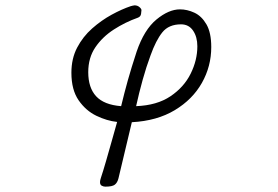

<svg xmlns="http://www.w3.org/2000/svg" viewBox="-20 -533 1040 718"><path d="M423 134Q419 150 409.5 157.5Q400 165 374 165Q367 165 360.5 161.5Q354 158 354 148Q354 142 357 133Q366 106 376.5 69.5Q387 33 398 -6Q409 -45 418 -77Q380 -81 340.5 -100Q301 -119 274 -158Q247 -197 247 -261Q247 -314 268.5 -355Q290 -396 324.5 -426.5Q359 -457 397.5 -478Q436 -499 469 -510L477 -512Q479 -512 480.5 -512.5Q482 -513 483 -513Q494 -513 501.5 -506.5Q509 -500 509 -495Q509 -491 507.5 -481Q506 -471 496 -467Q448 -450 405.5 -422.5Q363 -395 336.5 -356Q310 -317 310 -263Q310 -205 339.5 -173Q369 -141 433 -136Q445 -186 458 -232.5Q471 -279 491 -340Q519 -422 565 -460Q611 -498 653 -498Q680 -498 707 -485.5Q734 -473 752 -442Q770 -411 770 -357Q770 -285 735 -223Q700 -161 633.5 -121Q567 -81 473 -76ZM489 -136Q567 -139 617.5 -173Q668 -207 693 -257.5Q718 -308 718 -360Q718 -395 702 -418.5Q686 -442 657 -442Q611 -442 587 -412Q563 -382 543 -326Q527 -283 513.5 -234.5Q500 -186 489 -136Z"/></svg>

Font: Moon Stars Kai HW
Style: Regular
Weight: 400
Designer: GuiWonder
Version: Version 1.101